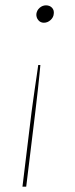

<svg xmlns="http://www.w3.org/2000/svg" viewBox="-20 -518 281 718"><path d="M78 180H64L98 -99Q100 -112 103 -135.5Q106 -159 110 -185.5Q114 -212 117.5 -236.5Q121 -261 123 -275H131Q130 -263 127.5 -238.5Q125 -214 122 -185.5Q119 -157 116 -133.5Q113 -110 112 -99ZM116 -466Q118 -480 128.5 -489Q139 -498 152 -498Q166 -498 174.5 -489Q183 -480 181 -466Q180 -453 169 -443Q158 -433 144 -433Q131 -433 123 -443Q115 -453 116 -466Z"/></svg>

Font: Aleo Thin
Style: Italic
Weight: 250
Italic angle: -7°
Designer: Alessio Laiso
Foundry: Alessio Laiso
Version: Version 2.001;gftools[0.9.29]